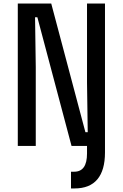

<svg xmlns="http://www.w3.org/2000/svg" viewBox="-20 -820 690 1079"><path d="M379 239V145H397Q433 145 451 119.5Q469 94 469 43V0L518 -20L570 0V37Q570 137 527 188Q484 239 399 239ZM80 0V-800H268L460 -77H473L469 -357V-800H570V0H382L190 -723H177L181 -443V0Z"/></svg>

Font: Martian Mono SemiCondensed
Style: Regular
Weight: 400
Width: 4
Designer: Roman Shamin
Foundry: Evil Martians
Version: Version 1.000